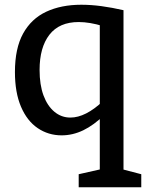

<svg xmlns="http://www.w3.org/2000/svg" viewBox="-20 -560 622 810"><path d="M312 230V175L414 152L401 171V-72L421 -76Q376 -32 331.5 -10.5Q287 11 240 11Q184 11 139 -19.5Q94 -50 68.5 -110Q43 -170 43 -256Q43 -356 77.5 -418.5Q112 -481 175 -510.5Q238 -540 323 -540Q364 -540 408.5 -534Q453 -528 501 -517V171L488 152L576 175V230ZM277 -64Q309 -64 343.5 -81.5Q378 -99 414 -133L401 -101V-475L414 -450Q358 -467 312 -467Q230 -467 188.5 -413.5Q147 -360 147 -265Q147 -202 163.5 -157.5Q180 -113 209.5 -88.5Q239 -64 277 -64Z"/></svg>

Font: Bitter Thin Medium
Style: Regular
Weight: 500
Version: Version 3.021